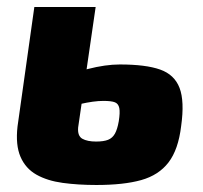

<svg xmlns="http://www.w3.org/2000/svg" viewBox="-20 -517 579 548"><path d="M253 -497 203 -153Q202 -141 205 -133Q208 -125 215 -121Q222 -117 232 -115Q242 -113 254 -113Q276 -113 288.5 -118Q301 -123 308 -135.5Q315 -148 319 -171Q323 -196 320.5 -208.5Q318 -221 308 -225Q298 -229 275 -229Q248 -229 208.5 -220Q169 -211 113 -172L129 -274Q180 -307 230.5 -320Q281 -333 322 -333Q396 -333 437 -318.5Q478 -304 492.5 -266Q507 -228 497 -157Q489 -90 461 -53.5Q433 -17 383 -3Q333 11 255 11Q203 11 159 5Q115 -1 84 -18.5Q53 -36 38.5 -69.5Q24 -103 30 -156L78 -497Z"/></svg>

Font: Exo 2 ExtraBold
Style: Italic
Weight: 800
Italic angle: -8°
Designer: Natanael Gama
Foundry: Natanael Gama
Version: Version 2.010